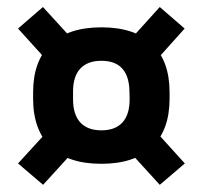

<svg xmlns="http://www.w3.org/2000/svg" viewBox="-20 -580 579 548"><path d="M269 -112.5Q174 -112.5 124.2 -160.8Q74.5 -209 74.5 -298.5V-316.5Q74.5 -406 124.5 -454Q174.5 -502 269.5 -502Q364.5 -502 414.2 -454Q464 -406 464 -316.5V-298.5Q464 -209 414.2 -160.8Q364.5 -112.5 269 -112.5ZM269.5 -208Q309 -208 329.5 -230.5Q350 -253 350 -296.5L349.5 -318.5Q349 -362 329 -384.2Q309 -406.5 269.5 -406.5Q230 -406.5 209.2 -384.2Q188.5 -362 188.5 -318.5V-296.5Q188.5 -253 209.2 -230.5Q230 -208 269.5 -208ZM408 -223.5 507.5 -113.5 436 -52.5 338 -160ZM201 -160 103 -52.5 31.5 -113.5 133 -224.5ZM126 -394 31.5 -498.5 102.5 -560 199 -454.5ZM338 -451.5 436 -560 507 -498.5 407 -387Z"/></svg>

Font: Anek Bangla Medium SemiBold
Style: Regular
Weight: 600
Version: Version 1.003